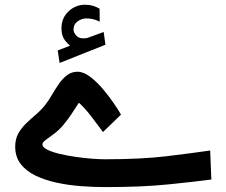

<svg xmlns="http://www.w3.org/2000/svg" viewBox="-20 -782 943 802"><path d="M272.9 -591.3Q256.3 -604.5 246.6 -620.8Q236.8 -637.2 236.8 -664.1Q236.8 -707 266.4 -734.6Q295.9 -762.2 334.5 -762.2Q353.5 -762.2 367.7 -758.1Q381.8 -753.9 396 -745.6L396.5 -691.4Q381.3 -699.2 368.2 -702.1Q355 -705.1 341.3 -705.1Q321.8 -705.1 304.4 -692.9Q287.1 -680.7 287.1 -657.7Q287.6 -644 300.8 -631.3Q314 -618.7 340.3 -622.6Q340.8 -622.6 344.7 -623.5L413.1 -648.4L420.4 -595.2L229 -519L221.2 -571.3ZM418.5 -116.7Q569.3 -116.7 675.3 -129.4Q781.2 -142.1 857.9 -153.3L862.8 -32.2Q793 -22.9 682.9 -11.7Q572.8 -0.5 419.4 -0.5Q371.1 -0.5 318.8 -4.4Q266.6 -8.3 217.5 -18.8Q168.5 -29.3 129.2 -48.1Q89.8 -66.9 66.7 -96.7Q43.5 -126.5 43.5 -169.4Q43.5 -201.2 56.6 -224.6Q69.8 -248 89.6 -267.1Q109.4 -286.1 130.6 -304.2Q151.9 -322.3 168 -342.8Q182.1 -360.4 195.8 -384Q209.5 -407.7 224.9 -430.2Q240.2 -452.6 259.5 -467.5Q278.8 -482.4 303.7 -482.4Q328.6 -482.4 356.7 -461.2Q384.8 -439.9 410.6 -409.2Q436.5 -378.4 456.5 -348.9Q476.6 -319.3 485.4 -303.2L410.2 -230.5Q387.7 -260.3 362.1 -294.4Q336.4 -328.6 309.6 -353Q290.5 -324.7 278.1 -304.9Q265.6 -285.2 242.7 -257.8Q225.1 -237.3 205.3 -222.7Q185.5 -208 171.4 -197.8Q157.2 -187.5 157.2 -179.2Q157.2 -167 177 -157Q196.8 -147 228.5 -139.4Q260.3 -131.8 295.9 -126.7Q331.5 -121.6 364.3 -119.1Q397 -116.7 418.5 -116.7Z"/></svg>

Font: Vazirmatn FD SemiBold
Style: Regular
Weight: 600
Designer: Saber Rastikerdar
Foundry: Saber Rastikerdar
Version: Version 33.001